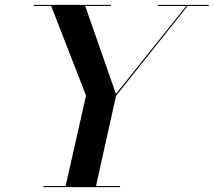

<svg xmlns="http://www.w3.org/2000/svg" viewBox="-20 -770 879 790"><path d="M158.5 -4.5V0H474V-4.5H375L457.5 -376L752 -745.5H839V-750H629V-745.5H746.5L457 -383.5L330.5 -745.5H436.5V-750H119V-745.5H190.5L334 -377L250 -4.5Z"/></svg>

Font: Bodoni* 36pt Medium
Style: Italic
Weight: 500
Italic angle: -13°
Version: Version 2.3